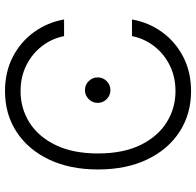

<svg xmlns="http://www.w3.org/2000/svg" viewBox="-28 -749 787 771"><g transform="rotate(90 365.5 -363.5)"><path d="M58.2 -500H125Q134.9 -549.7 165.7 -589.3Q196.4 -628.9 242.7 -651.8Q289.1 -674.7 346.2 -674.7Q415.1 -674.7 471.9 -638.8Q528.8 -603 562.5 -533.7Q596.2 -464.5 596.2 -363.6Q596.2 -262.8 562.5 -193.4Q528.8 -123.9 471.9 -88.2Q415.1 -52.6 346.2 -52.6Q289.1 -52.6 242.7 -75.5Q196.4 -98.4 165.7 -138Q134.9 -177.6 125 -227.3H58.2Q70 -160.5 108.8 -106.7Q147.7 -52.9 208.3 -21.5Q268.8 9.9 346.2 9.9Q437.9 9.9 508.9 -36Q579.9 -82 620.2 -166Q660.5 -250 660.5 -363.6Q660.5 -477.6 620.2 -561.4Q579.9 -645.2 508.9 -691.2Q437.9 -737.2 346.2 -737.2Q268.8 -737.2 208.3 -705.8Q147.7 -674.4 108.8 -620.7Q70 -567.1 58.2 -500ZM342 -311.1Q362.9 -311.1 378 -326.2Q393.1 -341.3 393.1 -362.2Q393.1 -383.5 378 -398.4Q362.9 -413.4 342 -413.4Q320.7 -413.4 305.8 -398.4Q290.8 -383.5 290.8 -362.2Q290.8 -341.3 305.8 -326.2Q320.7 -311.1 342 -311.1Z"/></g></svg>

Font: Inter UI Light
Style: Regular
Weight: 300
Designer: Rasmus Andersson
Foundry: rsms
Version: 3.2;8d6f07862